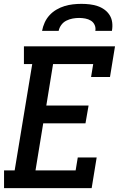

<svg xmlns="http://www.w3.org/2000/svg" viewBox="-20 -975 640 995"><path d="M1 0V-92H56L147 -643H104V-735H576L550 -576H452L463 -643H255L220 -428H439L423 -336H204L164 -92H372L383 -159H481L455 0ZM198 -815Q202 -837 211.5 -858Q221 -879 236.5 -896Q252 -913 272.5 -925Q293 -937 314.5 -943.5Q336 -950 358 -952.5Q380 -955 402 -955Q424 -955 445 -952.5Q466 -950 485.5 -943.5Q505 -937 521.5 -925Q538 -913 548.5 -896Q559 -879 561.5 -858Q564 -837 560 -815H474Q477 -831 470.5 -845.5Q464 -860 451 -868Q438 -876 422 -879Q406 -882 390 -882Q374 -882 357 -879Q340 -876 324 -868Q308 -860 297.5 -845.5Q287 -831 284 -815Z"/></svg>

Font: Iosevka Etoile Semibold
Style: Italic
Weight: 600
Italic angle: -9°
Designer: Belleve Invis
Foundry: Belleve Invis
Version: Version 22.1.2; ttfautohint (v1.8.4)